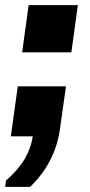

<svg xmlns="http://www.w3.org/2000/svg" viewBox="-23 -531 350 745"><path d="M-3 194 0 170Q47 129 72 87Q97 45 104 -2H19L46 -196H233L210 -33Q201 34 171.5 91Q142 148 94 194ZM63 -328 88 -511H279L254 -328Z"/></svg>

Font: Chivo Medium Black
Style: Italic
Weight: 900
Italic angle: -8.05°
Version: Version 2.002